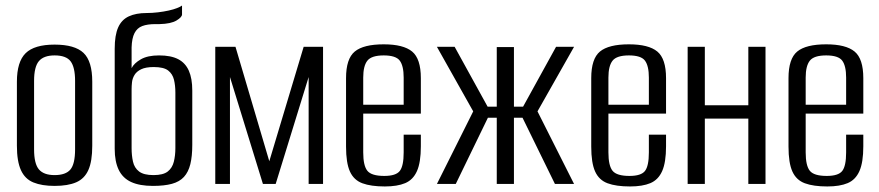

<svg xmlns="http://www.w3.org/2000/svg" viewBox="-20 -664 3172 693"><path d="M177 7Q131 7 100.5 -5.5Q70 -18 55.5 -50Q41 -82 41 -138V-369Q41 -441 72.5 -472Q104 -503 177 -503Q250 -503 281.5 -473Q313 -443 313 -369V-138Q313 -82 299 -50.5Q285 -19 255 -6Q225 7 177 7ZM177 -32Q217 -32 234 -52Q251 -72 251 -125V-372Q251 -421 235 -442.5Q219 -464 177 -464Q138 -464 120.5 -443.5Q103 -423 103 -372V-125Q103 -73 120.5 -52.5Q138 -32 177 -32Z M532 7Q484 7 453.5 -7Q423 -21 408.5 -51Q394 -81 394 -127V-488Q394 -537 406.5 -565Q419 -593 445 -605Q471 -617 509 -617Q529 -617 550 -619.5Q571 -622 589 -626Q607 -630 619.5 -635Q632 -640 637 -644V-612Q637 -602 617 -590Q597 -578 556 -577H541Q512 -577 493.5 -570Q475 -563 465.5 -544.5Q456 -526 455 -493V-418Q464 -436 488.5 -450Q513 -464 554 -464Q597 -464 623 -450.5Q649 -437 661.5 -409Q674 -381 674 -337V-141Q674 -100 667 -71.5Q660 -43 644 -25.5Q628 -8 600.5 -0.5Q573 7 532 7ZM534 -32Q569 -32 585.5 -45Q602 -58 607.5 -80.5Q613 -103 613 -129V-330Q613 -355 608 -376Q603 -397 587 -409.5Q571 -422 535 -422Q506 -422 489.5 -414Q473 -406 465.5 -393.5Q458 -381 456.5 -367.5Q455 -354 455 -342V-129Q455 -103 460 -80.5Q465 -58 482 -45Q499 -32 534 -32Z M757 0V-495H830L952 -82L1076 -495H1146V0H1094V-386L975 0H929L810 -386V0Z M1369 9Q1319 9 1288 -2.5Q1257 -14 1243 -45Q1229 -76 1229 -135V-382Q1229 -452 1260.5 -478Q1292 -504 1365 -504Q1436 -504 1467.5 -478Q1499 -452 1499 -382V-254H1291V-114Q1291 -66 1306 -47.5Q1321 -29 1367 -29Q1409 -29 1423 -47Q1437 -65 1437 -114V-178H1499V-136Q1499 -78 1485 -46.5Q1471 -15 1442.5 -3Q1414 9 1369 9ZM1291 -286H1437V-384Q1437 -426 1423 -445Q1409 -464 1365 -464Q1321 -464 1306 -445Q1291 -426 1291 -384Z M1557 0 1688 -262 1557 -495H1621L1740 -279H1773V-494H1835V-279H1868L1987 -495H2052L1920 -262L2052 0H1983L1866 -239H1835V0H1773V-239H1741L1625 0Z M2254 9Q2204 9 2173 -2.5Q2142 -14 2128 -45Q2114 -76 2114 -135V-382Q2114 -452 2145.5 -478Q2177 -504 2250 -504Q2321 -504 2352.5 -478Q2384 -452 2384 -382V-254H2176V-114Q2176 -66 2191 -47.5Q2206 -29 2252 -29Q2294 -29 2308 -47Q2322 -65 2322 -114V-178H2384V-136Q2384 -78 2370 -46.5Q2356 -15 2327.5 -3Q2299 9 2254 9ZM2176 -286H2322V-384Q2322 -426 2308 -445Q2294 -464 2250 -464Q2206 -464 2191 -445Q2176 -426 2176 -384Z M2462 0V-495H2524V-284H2681V-495H2743V0H2681V-236H2524V0Z M2966 9Q2916 9 2885 -2.5Q2854 -14 2840 -45Q2826 -76 2826 -135V-382Q2826 -452 2857.5 -478Q2889 -504 2962 -504Q3033 -504 3064.5 -478Q3096 -452 3096 -382V-254H2888V-114Q2888 -66 2903 -47.5Q2918 -29 2964 -29Q3006 -29 3020 -47Q3034 -65 3034 -114V-178H3096V-136Q3096 -78 3082 -46.5Q3068 -15 3039.5 -3Q3011 9 2966 9ZM2888 -286H3034V-384Q3034 -426 3020 -445Q3006 -464 2962 -464Q2918 -464 2903 -445Q2888 -426 2888 -384Z"/></svg>

Font: Alumni Sans
Style: Regular
Weight: 400
Designer: Robert E. Leuschke
Foundry: Robert E. Leuschke
Version: Version 1.018